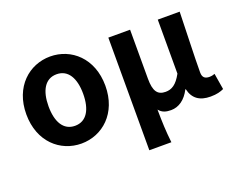

<svg xmlns="http://www.w3.org/2000/svg" viewBox="-119 -796 1524 1219"><g transform="rotate(-20 642.5 -186.5)"><path d="M311 14C453 14 578 -94 578 -280C578 -466 453 -574 311 -574C169 -574 44 -466 44 -280C44 -94 169 14 311 14ZM311 -106C233 -106 194 -174 194 -280C194 -385 233 -454 311 -454C389 -454 428 -385 428 -280C428 -174 389 -106 311 -106Z M700 201H849C840 120 838 66 837 -24C858 3 886 9 918 9C970 9 1016 -23 1047 -84H1050C1065 -18 1109 14 1183 14C1226 14 1251 6 1273 -4L1255 -113C1242 -108 1230 -106 1220 -106C1190 -106 1172 -117 1172 -153C1172 -258 1179 -423 1182 -560H1034V-195C999 -131 966 -112 925 -112C870 -112 847 -145 847 -229V-560H700Z"/></g></svg>

Font: Source Han Sans KR
Style: Bold
Weight: 700
Designer: Ryoko NISHIZUKA 西塚涼子 (kana, bopomofo & ideographs); Paul D. Hunt (Latin, Greek & Cyrillic); Sandoll Communications 산돌커뮤니
Foundry: Adobe
Version: Version 2.004;hotconv 1.0.118;makeotfexe 2.5.65603